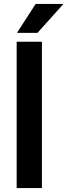

<svg xmlns="http://www.w3.org/2000/svg" viewBox="-20 -964 345 984"><path d="M194.8 -750V0H65.4V-750ZM66.9 -795.4 162.6 -943.8H305.2L171.9 -795.4Z"/></svg>

Font: Vazirmatn RD UI SemiBold
Style: Regular
Weight: 600
Designer: Saber Rastikerdar
Foundry: Saber Rastikerdar
Version: Version 33.003